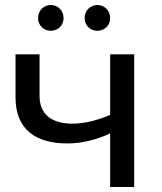

<svg xmlns="http://www.w3.org/2000/svg" viewBox="-20 -747 649 767"><path d="M420 0H516V-530H420V-288C369 -266 317 -253 269 -253C188 -253 138 -289 138 -364V-530H42V-358C42 -232 120 -174 249 -174C308 -174 366 -189 420 -214ZM369 -624C397 -624 420 -645 420 -675C420 -705 397 -727 369 -727C341 -727 318 -705 318 -675C318 -645 341 -624 369 -624ZM183 -624C211 -624 234 -645 234 -675C234 -705 211 -727 183 -727C155 -727 132 -705 132 -675C132 -645 155 -624 183 -624Z"/></svg>

Font: Chess Sans Medium
Style: Regular
Weight: 500
Designer: Wolf Bōese
Foundry: Wolf Bōese
Version: Version 7.223;Glyphs 3.3 (3306)